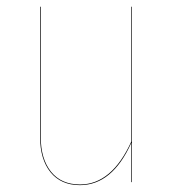

<svg xmlns="http://www.w3.org/2000/svg" viewBox="-20 -537 511 566"><path d="M369.1 -517.1V0H367.2V-116.2Q311 8.8 215.8 8.8Q159.7 8.8 128.9 -29.3Q98.1 -67.4 98.1 -133.8V-517.1H100.1V-133.8Q100.1 -68.4 130.4 -30.8Q160.6 6.8 215.8 6.8Q309.6 6.8 367.2 -120.1V-517.1Z"/></svg>

Font: Fira Sans Compressed Two
Style: Regular
Weight: 100
Width: 1
Designer: Carrois Corporate & Edenspiekermann AG
Foundry: Carrois Corporate GbR & Edenspiekermann AG
Version: Version 4.203;PS 004.203;hotconv 1.0.88;makeotf.lib2.5.64775